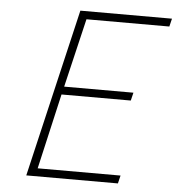

<svg xmlns="http://www.w3.org/2000/svg" viewBox="-51 -740 726 787"><g transform="rotate(5 312.5 -346.0)"><path d="M463 0 471 -33H130L201 -343H486L494 -376H209L276 -659H617L625 -692H248L86 0Z"/></g></svg>

Font: RazerF5 Thin
Style: Italic
Weight: 250
Foundry: Razer Inc.
Version: Version 2